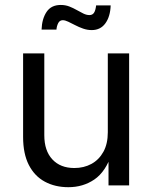

<svg xmlns="http://www.w3.org/2000/svg" viewBox="-20 -760 624 787"><path d="M260.3 7.3Q205.6 7.3 163.6 -15.4Q121.6 -38.1 98.1 -84Q74.7 -129.9 74.7 -198.7V-541H161.6V-205.6Q161.6 -142.1 194.6 -106.7Q227.5 -71.3 284.7 -71.3Q323.7 -71.3 354.7 -88.1Q385.7 -105 403.8 -137.7Q421.9 -170.4 421.9 -217.8V-541H509.3V0H424.8V-130.9H438.5Q413.1 -55.7 366.7 -24.2Q320.3 7.3 260.3 7.3ZM356 -636.7Q337.9 -636.7 320.6 -642.8Q303.2 -648.9 287.8 -657Q272.5 -665 259.5 -671.1Q246.6 -677.2 237.3 -677.2Q224.6 -677.2 218.5 -665Q212.4 -652.8 211.4 -638.7H150.4Q151.9 -682.6 170.9 -711.2Q189.9 -739.7 229 -739.7Q248 -739.7 264.2 -733.4Q280.3 -727.1 294.4 -719Q308.6 -710.9 321.5 -704.6Q334.5 -698.2 346.7 -698.2Q358.9 -698.2 365.2 -707.5Q371.6 -716.8 374 -737.8H433.6Q432.1 -692.4 412.1 -664.6Q392.1 -636.7 356 -636.7Z"/></svg>

Font: Inter 17pt
Style: Regular
Weight: 400
Version: Version 4.001;git-66647c0bb